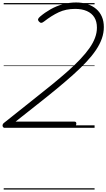

<svg xmlns="http://www.w3.org/2000/svg" viewBox="-30 -1035 861 1555"><path d="M9 0Q-1 0 -6 -7Q-11 -14 -9 -23Q-7 -32 0 -38L235 -225Q319 -291 390 -349Q461 -407 518.5 -458Q576 -509 620 -555.5Q664 -602 694 -644.5Q724 -687 739.5 -728.5Q755 -770 755 -811Q755 -861 734 -894.5Q713 -928 673.5 -945.5Q634 -963 578 -963Q504 -963 445.5 -935.5Q387 -908 327 -861Q313 -850 304 -850Q295 -850 285 -861Q276 -871 278.5 -880Q281 -889 295 -901Q334 -934 380 -960Q426 -986 478.5 -1000.5Q531 -1015 586 -1015Q636 -1015 677.5 -1001.5Q719 -988 749 -962.5Q779 -937 795 -900Q811 -863 811 -816Q811 -769 795 -723Q779 -677 747 -629.5Q715 -582 668 -532Q621 -482 560 -427.5Q499 -373 425 -312Q351 -251 263 -182L96 -50H573Q581 -50 585 -45.5Q589 -41 588 -31Q586 -16 578 -8Q570 0 562 0ZM0 490H736V500H0ZM0 -20H736V0H0ZM0 -505H736V-500H0ZM0 -1010H736V-1000H0Z"/></svg>

Font: Playwrite AU TAS Guides
Style: Regular
Weight: 400
Designer: Veronika Burian, José Scaglione
Foundry: TypeTogether
Version: Version 1.003